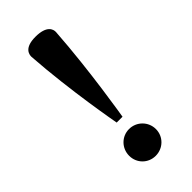

<svg xmlns="http://www.w3.org/2000/svg" viewBox="-236 -779 837 837"><g transform="rotate(-45 182.5 -361.0)"><path d="M100 -74C100 -28 136 8 182 8C228 8 265 -28 265 -74C265 -120 228 -157 182 -157C136 -157 100 -120 100 -74ZM104 -681C119 -457 164 -215 164 -215H200C200 -215 241 -456 256 -681C257 -698 247 -730 178 -730C109 -730 104 -695 104 -681Z"/></g></svg>

Font: Berkshire Swash
Style: Regular
Weight: 700
Designer: Astigmatic (AOETI)
Foundry: Astigmatic (AOETI)
Version: Version 1.000